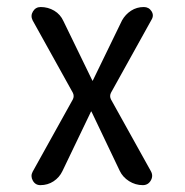

<svg xmlns="http://www.w3.org/2000/svg" viewBox="-20 -540 540 560"><path d="M75.2 -39.1 192.4 -250Q197.3 -259.8 192.4 -269.5L75.2 -480.5Q68.4 -494.1 76.2 -506.8Q84 -519.5 98.6 -519.5Q120.1 -519.5 138.2 -508.8Q156.2 -498 165 -478.5L249 -305.7Q249 -304.7 250 -304.7Q251 -304.7 251 -305.7L335.9 -480.5Q345.7 -498 362.3 -508.8Q378.9 -519.5 399.4 -519.5Q414.1 -519.5 421.9 -507.3Q429.7 -495.1 421.9 -482.4L303.7 -269.5Q298.8 -259.8 303.7 -250L419.9 -41Q427.7 -27.3 419.9 -13.7Q412.1 0 396.5 0Q375 0 356.4 -11.7Q337.9 -23.4 329.1 -42L247.1 -213.9Q247.1 -214.8 246.1 -214.8Q245.1 -214.8 245.1 -213.9L162.1 -41Q153.3 -22.5 136.2 -11.2Q119.1 0 97.7 0Q83 0 75.7 -13.2Q68.4 -26.4 75.2 -39.1Z"/></svg>

Font: Rounded-X Mgen+ 2m regular
Style: Regular
Weight: 400
Designer: [Source Han Sans]
Ryoko NISHIZUKA  (kana & ideographs); Paul D. Hunt (Latin, Greek & Cyrillic); Wenlong ZHANG  (bopomofo
Version: Version 1.059.20150602